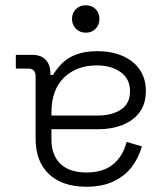

<svg xmlns="http://www.w3.org/2000/svg" viewBox="-20 -694 638 728"><path d="M533 -349Q533 -300 509 -268Q485 -236 444 -220Q403 -204 353 -204H175V-165Q175 -106 209 -73Q243 -40 308 -40Q372 -40 409.5 -71.5Q447 -103 460 -156L518 -139Q506 -96 480 -61.5Q454 -27 411 -6.5Q368 14 308 14Q216 14 165.5 -34Q115 -82 115 -168V-404Q115 -434 87 -434H40V-486H104Q135 -486 153 -467.5Q171 -449 171 -417V-410H181Q194 -432 214.5 -453Q235 -474 268 -487Q301 -500 351 -500Q402 -500 443.5 -482.5Q485 -465 509 -431Q533 -397 533 -349ZM175 -268V-256H352Q404 -256 438.5 -278.5Q473 -301 473 -348Q473 -395 437.5 -420.5Q402 -446 347 -446Q270 -446 222.5 -399.5Q175 -353 175 -268ZM253 -622Q253 -645 268 -659.5Q283 -674 305 -674Q328 -674 342.5 -659.5Q357 -645 357 -622Q357 -600 342.5 -585Q328 -570 305 -570Q283 -570 268 -585Q253 -600 253 -622Z"/></svg>

Font: Space 7353
Style: Regular
Weight: 400
Designer: Christine Claussen + Ruben Lyon  (Space 7353)
Version: Version 1.000;FEAKit 1.0